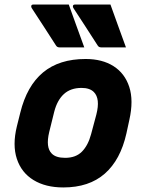

<svg xmlns="http://www.w3.org/2000/svg" viewBox="-20 -811 640 843"><path d="M282 -791Q299 -743 316 -696.5Q333 -650 350 -603H241Q231 -603 226 -611Q196 -658 171.5 -695.5Q147 -733 119 -776Q116 -781 117.5 -786Q119 -791 126 -791ZM465 -791Q482 -743 499 -696.5Q516 -650 533 -603H424Q414 -603 409 -611Q379 -658 354.5 -695.5Q330 -733 302 -776Q299 -781 300.5 -786Q302 -791 309 -791ZM356 -552Q429 -552 478.5 -520.5Q528 -489 547.5 -429.5Q567 -370 548 -285L535 -225Q509 -109 440 -48.5Q371 12 258 12Q180 12 127 -20.5Q74 -53 54 -113.5Q34 -174 54 -256L69 -316Q98 -434 169 -493Q240 -552 356 -552ZM338 -425Q290 -425 260.5 -398Q231 -371 218 -320L196 -231Q180 -164 207 -137Q225 -118 266 -118Q313 -118 340 -145.5Q367 -173 380 -222L403 -308Q421 -378 392 -407Q374 -425 338 -425Z"/></svg>

Font: Recursive Sn Lnr St XBd
Style: Italic
Weight: 800
Italic angle: -15°
Version: Version 1.079;hotconv 1.0.112;makeotfexe 2.5.65598; ttfautoh